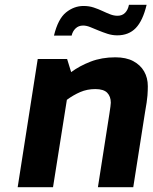

<svg xmlns="http://www.w3.org/2000/svg" viewBox="-20 -784 639 804"><path d="M54 0 138 -537H261L278 -482Q313 -508 359.5 -526Q406 -544 463 -544Q508 -544 538 -528Q568 -512 583.5 -485Q599 -458 599 -423Q599 -406 597.5 -384Q596 -362 587 -312L538 0H390L438 -307Q441 -328 442.5 -338Q444 -348 444 -354Q444 -380 429 -395.5Q414 -411 379 -411Q345 -411 316 -398.5Q287 -386 260 -366L202 0ZM206 -635Q223 -705 256.5 -732Q290 -759 330 -759Q353 -759 372.5 -752.5Q392 -746 409 -738Q426 -730 441.5 -724Q457 -718 472 -718Q492 -718 504 -730.5Q516 -743 520 -764H594Q578 -697 548.5 -666.5Q519 -636 471 -636Q450 -636 430 -642.5Q410 -649 392 -656.5Q374 -664 358 -670.5Q342 -677 328 -677Q309 -677 296.5 -665Q284 -653 280 -635Z"/></svg>

Font: Exo Thin
Style: Bold Italic
Weight: 700
Italic angle: -9°
Version: Version 2.000